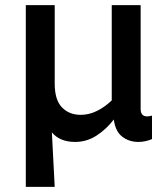

<svg xmlns="http://www.w3.org/2000/svg" viewBox="-20 -539 650 744"><path d="M80 185V-519H192V-215Q192 -152 220 -123Q248 -94 293 -94Q325 -94 355.5 -109Q386 -124 413 -150V-519H525V-117Q525 -88 550 -88Q559 -88 569 -91V0Q543 11 516 11Q480 11 453.5 -9.5Q427 -30 421 -76Q392 -38 354 -13.5Q316 11 271 11Q212 11 181 -26L192 185Z"/></svg>

Font: Radio Canada Medium
Style: Regular
Weight: 500
Designer: Charles Daoud, Etienne Aubert Bonn, Alexandre Saumier Demers, Jacques Le Bailly
Foundry: Radio-Canada
Version: Version 2.104; ttfautohint (v1.8.4.7-5d5b);gftools[0.9.28.de